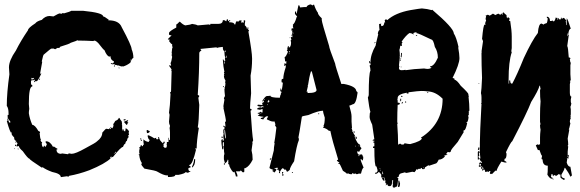

<svg xmlns="http://www.w3.org/2000/svg" viewBox="-20 -773 2621 868"><path d="M301.8 -724.1H356.4Q446.3 -715.3 446.3 -698.7Q452.1 -698.7 469.7 -685.1H471.7L469.7 -681.2Q518.1 -681.2 530.3 -649.9Q575.2 -566.4 575.2 -550.3Q583 -531.7 583 -511.2Q575.2 -508.8 569.3 -489.7Q554.2 -477.5 536.1 -472.2Q534.2 -472.2 534.2 -474.1Q532.2 -474.1 532.2 -472.2Q528.3 -472.2 512.7 -478V-476.1Q506.3 -480 501 -480Q501 -478 499 -478Q499 -483.9 495.1 -483.9L491.2 -481.9L481.4 -483.9V-487.8H483.4Q485.4 -487.8 485.4 -485.8Q495.1 -485.8 495.1 -495.6Q479.5 -502 479.5 -519L475.6 -517.1Q463.9 -517.1 452.1 -546.4Q448.7 -546.4 424.8 -577.6Q418 -585.4 409.2 -589.4Q404.8 -589.4 401.4 -587.4Q366.7 -589.4 344.7 -589.4H333L329.1 -591.3Q329.1 -588.9 299.8 -579.6Q295.4 -574.7 252.9 -562Q249 -559.6 249 -556.2H239.3L229.5 -550.3L219.7 -554.2Q215.8 -552.2 213.9 -552.2V-554.2Q210 -554.2 178.7 -526.9Q175.3 -526.9 168.9 -495.6Q168.9 -493.7 170.9 -493.7L161.1 -439L165 -440.9H167Q151.4 -406.2 145.5 -405.8H141.6Q136.7 -405.8 135.7 -413.6L129.9 -409.7H127.9L124 -411.6L120.1 -405.8V-397.9Q120.1 -388.2 126 -388.2V-382.3Q110.4 -382.3 110.4 -304.2V-302.2Q110.4 -297.9 112.3 -280.8Q110.4 -270.5 110.4 -261.2Q114.3 -234.9 126 -208.5Q137.7 -208.5 153.3 -181.2Q161.1 -178.2 161.1 -175.3Q161.1 -171.4 159.2 -171.4Q161.1 -145.5 165 -142.1Q165 -140.1 163.1 -140.1Q165 -130.4 170.9 -130.4L168.9 -126.5V-124.5Q168.9 -109.4 176.8 -106.9Q176.8 -114.7 180.7 -114.7Q180.7 -111.8 186.5 -108.9L192.4 -122.6Q189.5 -122.6 186.5 -128.4V-134.3H188.5Q206.5 -134.3 219.7 -108.9L223.6 -110.8Q236.3 -101.1 239.3 -101.1V-97.2H235.4Q235.4 -77.6 256.8 -77.6Q258.8 -77.6 258.8 -79.6Q283.7 -75.7 288.1 -75.7Q288.6 -79.6 292 -79.6Q293.5 -79.6 303.7 -77.6Q321.3 -77.6 366.2 -103Q413.6 -127.9 418.9 -134.3Q442.4 -151.9 442.4 -173.3Q457.5 -190.9 460 -190.9L473.6 -189V-192.9H475.6L481.4 -189V-192.9L477.5 -198.7H479.5L487.3 -192.9Q493.2 -198.7 493.2 -210.4H491.2V-212.4Q494.1 -212.4 501 -226.1Q516.6 -232.4 516.6 -239.7H520.5Q520.5 -235.8 530.3 -224.1L532.2 -210.4H530.3L532.2 -206.5V-183.1H534.2V-189H538.1Q538.1 -179.2 545.9 -179.2Q547.9 -187 547.9 -192.9H549.8Q561.5 -185.5 563.5 -177.2L561.5 -173.3L563.5 -163.6Q559.6 -163.1 559.6 -159.7Q561.5 -156.2 561.5 -151.9Q556.6 -151.9 553.7 -136.2Q549.3 -136.2 545.9 -122.6Q541 -122.6 536.1 -108.9Q526.9 -108.9 491.2 -64Q488.3 -64 483.4 -60.1V-65.9Q480.5 -65.9 477.5 -58.1H481.4Q454.6 -32.2 383.8 -3.4Q336.4 14.2 292 22L290 25.9L282.2 23.9Q258.8 27.8 254.9 27.8Q254.9 12.2 215.8 4.4Q187 -6.3 172.9 -17.1L168.9 -15.1Q113.3 -51.3 112.3 -56.2Q106.4 -56.2 83 -89.4Q65.4 -104.5 65.4 -112.8L55.7 -110.8Q55.7 -112.8 53.7 -112.8L59.6 -126.5Q55.7 -126.5 55.7 -132.3H53.7V-128.4H49.8V-130.4Q53.7 -135.3 53.7 -136.2Q43.9 -137.2 43.9 -151.9Q32.2 -162.6 32.2 -169.4L34.2 -173.3V-175.3H32.2V-171.4Q25.9 -171.4 10.7 -226.1Q14.6 -226.1 14.6 -230Q12.7 -233.9 12.7 -235.8L16.6 -237.8L14.6 -241.7V-253.4H18.6V-261.2Q18.6 -284.2 10.7 -294.4Q10.7 -353.5 22.5 -437L20.5 -468.3Q20.5 -499.5 51.8 -544.4Q73.2 -587.4 106.4 -636.2Q106.9 -646.5 139.6 -667.5Q146.5 -677.2 168.9 -683.1Q185.1 -700.7 204.1 -700.7L221.7 -698.7Q244.6 -712.4 251 -712.4Q252.9 -712.4 256.8 -710.4L264.6 -714.4L268.6 -712.4Q297.4 -720.2 301.8 -724.1ZM569.3 -503.4V-499.5H571.3V-503.4ZM499 -478V-472.2H495.1V-474.1Q495.6 -478 499 -478ZM516.6 -468.3Q520.5 -467.8 520.5 -464.4H516.6ZM122.1 -421.4V-413.6Q132.3 -413.6 133.8 -419.4V-421.4L129.9 -419.4H126ZM157.2 -417.5H161.1V-415.5Q161.1 -411.6 157.2 -411.6ZM133.8 -405.8H139.6Q139.6 -401.9 135.7 -401.9H133.8ZM16.6 -235.8V-233.9Q20 -218.3 24.4 -218.3H26.4V-224.1Q18.6 -231.9 18.6 -235.8ZM542 -233.9H547.9V-230L540 -228L538.1 -231.9ZM557.6 -230 559.6 -226.1Q555.7 -225.6 555.7 -222.2V-220.2H559.6V-218.3L553.7 -210.4Q555.7 -210.4 555.7 -208.5H551.8L540 -222.2Q556.2 -230 557.6 -230ZM47.9 -118.7H51.8V-112.8H47.9ZM45.9 -103H47.9V-99.1H45.9ZM59.6 -101.1H63.5V-97.2Q59.6 -97.2 59.6 -101.1ZM501 -87.4V-81.5Q504.9 -81.5 504.9 -85.4ZM495.1 -81.5V-79.6H499V-81.5Z M1008.8 -686.5Q1011.2 -682.1 1011.2 -677.2L1018.1 -681.6H1020.5V-677.2H1015.6V-672.4Q1039.6 -672.4 1039.6 -662.6H1043.9Q1046.4 -677.2 1051.3 -677.2Q1055.7 -674.8 1058.1 -674.8Q1058.1 -678.2 1065.4 -681.6L1070.3 -679.2Q1070.3 -681.6 1072.3 -681.6V-679.2Q1070.3 -674.8 1070.3 -672.4Q1072.3 -672.4 1072.3 -669.9L1077.1 -672.4L1082 -669.9V-681.6H1084.5L1088.9 -679.2L1086.9 -667.5V-658.2Q1096.2 -651.9 1096.2 -641.6H1098.6V-648.4H1103V-646.5Q1101.1 -641.6 1101.1 -639.2Q1105.5 -638.7 1105.5 -634.3L1103 -629.9Q1119.6 -536.1 1119.6 -509.3V-504.4Q1119.6 -467.3 1112.8 -431.2Q1115.2 -371.1 1115.2 -351.1Q1110.4 -302.2 1110.4 -284.7Q1110.4 -279.8 1117.2 -279.8V-277.8Q1117.2 -272.9 1112.8 -272.9Q1120.1 -160.2 1124.5 -138.2Q1122.1 -130.9 1119.6 -130.9Q1119.6 -128.9 1122.1 -128.9L1117.2 -93.3Q1122.1 -74.2 1122.1 -53.2V-50.8Q1107.4 -21 1088.9 -12.7H1084.5V1.5Q1084.5 5.9 1079.6 5.9H1077.1L1067.9 -3.4Q1067.9 1.5 1063 1.5H1046.4Q1053.7 15.1 1053.7 24.9H1046.4Q1046.4 20.5 1039.6 3.4Q1037.1 3.4 1037.1 5.9Q1029.8 5.9 1015.6 -24.9Q1018.1 -24.9 1018.1 -27.3Q1014.6 -27.3 1011.2 -34.2Q1011.2 -36.6 1013.2 -36.6L1011.2 -41.5Q1011.2 -43.5 1013.2 -43.5Q1011.2 -48.3 1011.2 -50.8H1008.8Q1008.8 -42 997.1 -34.2Q997.1 -36.1 992.2 -53.2V-64.9Q992.2 -72.8 994.6 -76.7Q992.2 -85 992.2 -107.4H989.7V-98.1H984.9Q980.5 -125 980.5 -140.6L984.9 -143.1H987.3V-135.7H989.7Q989.7 -140.6 992.2 -140.6L989.7 -152.3V-164.1Q989.7 -166.5 992.2 -166.5L989.7 -171.4V-188H994.6V-199.7H989.7V-204.6H992.2L999 -199.7V-206.5L997.1 -223.1H1001.5Q1001.5 -235.4 989.7 -287.1H992.2L989.7 -292L994.6 -322.8Q992.2 -327.1 992.2 -329.6L997.1 -338.9Q994.6 -359.4 994.6 -372.1Q997.1 -372.1 997.1 -374.5H994.6Q999 -383.3 999 -393.6V-397.9Q999 -400.4 997.1 -400.4L999 -405.3V-410.2Q992.2 -418.9 992.2 -431.2H994.6L992.2 -436L994.6 -440.9L992.2 -445.3Q992.2 -447.8 994.6 -447.8Q989.7 -468.8 987.3 -504.4Q992.2 -504.4 992.2 -497.6H994.6L999 -500L997.1 -504.4V-509.3Q997.1 -511.7 999 -511.7Q994.6 -521 994.6 -537.6V-542.5Q987.3 -542.5 987.3 -561Q966.3 -559.1 961.4 -556.6Q959 -556.6 959 -559.1Q956.5 -559.1 885.7 -551.8L890.6 -544.4Q880.9 -539.6 880.9 -532.7Q880.9 -447.3 874 -343.8Q880.9 -341.3 880.9 -338.9Q878.9 -332 876.5 -332L880.9 -298.8Q878.9 -221.7 874 -197.3L878.9 -194.8Q869.1 -134.3 869.1 -102.5L864.7 -100.6Q864.7 -102.5 862.3 -102.5V-98.1H866.7Q850.1 -27.3 835.9 -27.3V-22.5H840.8V-15.1Q831.5 -15.1 831.5 -10.7Q831.5 1.5 840.8 1.5V3.4Q836.9 3.4 829.1 8.3Q824.7 5.9 819.8 5.9H817.4Q817.4 11.2 786.6 17.6H772.5Q772.5 27.3 741.7 27.3H739.3V20H734.4Q720.2 20 691.9 3.4Q686.5 -1.5 632.8 -10.7Q618.7 -26.9 618.7 -29.3Q621.1 -34.2 621.1 -36.6Q611.8 -49.3 609.4 -71.8Q606.9 -71.8 606.9 -74.2L611.8 -76.7L609.4 -81.5V-90.8Q609.4 -96.2 611.8 -100.6Q609.4 -105 609.4 -107.4Q616.2 -107.4 616.2 -116.7H621.1V-112.3H626Q626 -119.1 630.4 -119.1L628.4 -130.9V-143.1Q638.7 -132.3 654.3 -130.9L651.9 -135.7Q656.7 -135.7 656.7 -140.6Q650.9 -140.6 647 -159.7L651.9 -161.6Q668.9 -153.8 677.7 -147.5Q682.1 -149.9 687.5 -149.9L685.1 -145.5L689.5 -143.1H691.9L696.8 -145.5L694.3 -149.9V-152.3H699.2Q699.2 -139.6 717.8 -124Q717.8 -133.3 722.7 -133.3L725.1 -128.9Q720.2 -119.1 717.8 -119.1L720.2 -114.7L717.8 -109.9Q722.7 -109.9 722.7 -105H730Q734.4 -105 734.4 -119.1H732.4L734.4 -124V-130.9H741.7V-149.9H744.1V-140.6H748.5V-173.8Q748.5 -182.1 746.6 -194.8Q748.5 -199.2 748.5 -204.6Q744.1 -212.9 744.1 -223.1Q746.6 -252.4 746.6 -253.9Q744.1 -262.2 744.1 -263.7Q748.5 -291.5 751 -348.6Q748.5 -353 748.5 -355.5Q753.4 -355.5 753.4 -362.8Q753.4 -378.4 755.9 -452.6H753.4L755.9 -457Q755.4 -461.4 744.1 -476.1Q746.6 -476.1 746.6 -478.5L751 -476.1H753.4V-478.5L751 -487.8Q754.9 -493.2 758.3 -516.1Q755.9 -520.5 755.9 -525.9Q755.9 -528.3 758.3 -528.3L755.9 -532.7Q757.8 -559.1 760.7 -559.1Q758.3 -563.5 758.3 -565.9V-573.2Q753.9 -573.2 744.1 -587.4L746.6 -591.8V-594.2H739.3V-596.7L755.9 -613.3Q744.1 -613.3 744.1 -618.2V-625Q748.5 -633.8 776.9 -648.4V-662.6Q780.3 -662.6 791.5 -674.8H793.5Q806.6 -661.6 817.4 -658.2Q841.3 -661.1 848.1 -665Q866.2 -662.6 874 -658.2L923.8 -662.6Q928.2 -660.6 930.7 -660.6V-665H966.3Q987.3 -665 987.3 -681.6H994.6L1001.5 -677.2H1003.9Q1003.9 -686.5 1008.8 -686.5ZM999 -544.4V-537.6H1001.5V-544.4ZM1001.5 -521V-511.7H1003.9V-521ZM994.6 -495.1V-485.4H997.1V-495.1ZM992.2 -383.8V-379.4H987.3Q988.3 -383.8 992.2 -383.8ZM994.6 -185.5V-173.8Q994.6 -168 999 -147.5H1001.5V-149.9L997.1 -185.5ZM647 -185.5Q652.8 -180.7 656.7 -180.7V-178.2Q656.7 -174.8 649.4 -171.4H644.5L642.6 -183.1ZM980.5 -154.8H987.3V-149.9H984.9Q980.5 -149.9 980.5 -154.8ZM614.3 -147.5H618.7Q618.7 -143.1 614.3 -143.1ZM616.2 -143.1Q621.1 -142.1 621.1 -138.2V-135.7Q616.2 -135.7 616.2 -140.6ZM987.3 -126.5V-109.9Q992.2 -109.9 992.2 -114.7V-130.9Q987.3 -130.4 987.3 -126.5ZM857.4 -53.2H862.3V-50.8Q862.3 -24.9 848.1 -15.1V-20Q857.4 -39.1 857.4 -53.2ZM992.2 -34.2H997.1V-29.3H992.2Z M1381.8 -752.9H1385.7L1391.6 -749H1393.6L1399.4 -752.9Q1408.2 -726.6 1417 -715.8Q1417 -706.5 1434.6 -690.4V-682.6Q1434.6 -673.3 1467.8 -565.4Q1467.8 -556.2 1495.1 -485.4Q1495.1 -478 1522.5 -395.5V-393.6H1534.2Q1590.8 -382.8 1590.8 -360.4Q1594.2 -360.4 1596.7 -354.5Q1589.8 -301.8 1575.2 -301.8Q1564 -295.9 1559.6 -295.9V-293.9Q1569.3 -260.7 1569.3 -247.1V-223.6Q1569.3 -213.9 1571.3 -194.3H1569.3L1573.2 -182.6Q1571.3 -178.7 1571.3 -176.8L1575.2 -178.7Q1575.2 -173.3 1585 -159.2L1583 -155.3Q1596.2 -120.1 1606.4 -120.1Q1608.4 -116.2 1608.4 -114.3V-108.4Q1611.3 -108.4 1614.3 -102.5Q1604.5 -90.8 1604.5 -86.9L1594.7 -88.9V-86.9Q1596.2 -73.2 1606.4 -73.2Q1609.9 -75.2 1614.3 -75.2Q1617.2 -75.2 1620.1 -69.3Q1618.2 -69.3 1618.2 -67.4Q1622.1 -66.9 1622.1 -63.5V-57.6L1620.1 -47.9Q1614.3 -47.9 1614.3 -53.7H1610.4V-51.8Q1610.4 -46.4 1624 -14.6Q1618.2 -14.6 1612.3 10.7L1608.4 12.7H1606.4Q1604.5 12.7 1604.5 10.7Q1596.7 14.6 1592.8 14.6Q1586.9 12.7 1586.9 10.7L1583 12.7H1579.1Q1574.2 8.8 1573.2 8.8Q1571.3 12.7 1571.3 14.6H1565.4Q1560.1 14.6 1553.7 10.7Q1549.8 12.7 1547.9 12.7Q1547.9 9.8 1530.3 -1Q1516.6 -31.7 1514.6 -32.2Q1508.8 -32.2 1508.8 -36.1H1514.6Q1514.6 -38.6 1502.9 -45.9Q1502.9 -48.8 1508.8 -51.8Q1481.4 -140.1 1473.6 -180.7Q1471.7 -180.7 1471.7 -182.6L1467.8 -180.7Q1458.5 -190.9 1440.4 -196.3V-198.2L1444.3 -200.2L1442.4 -204.1Q1448.2 -213.4 1448.2 -241.2Q1440.4 -263.7 1440.4 -272.5Q1419.4 -272.5 1374 -252.9Q1344.7 -248 1344.7 -245.1Q1333 -168 1329.1 -151.4Q1331.1 -147.9 1331.1 -143.6V-139.6Q1321.3 -117.2 1309.6 -43.9Q1290 -15.1 1290 -4.9L1280.3 2.9H1278.3Q1275.4 2.9 1272.5 -6.8Q1268.6 -4.9 1266.6 -4.9Q1266.6 -7.8 1258.8 -12.7Q1253.4 -12.2 1245.1 4.9Q1247.1 8.8 1247.1 10.7Q1243.2 8.8 1241.2 8.8V4.9L1243.2 1Q1241.2 1 1237.3 -6.8Q1233.4 -4.9 1231.4 -4.9V-8.8H1235.4V-14.6H1231.4L1221.7 -12.7V-8.8L1225.6 -10.7L1229.5 -4.9Q1222.2 6.8 1219.7 6.8Q1214.8 1 1211.9 1V-2.9H1215.8V-4.9Q1198.2 -10.3 1198.2 -14.6L1217.8 -92.8Q1217.8 -105.5 1221.7 -126H1219.7Q1223.6 -143.6 1229.5 -196.3L1223.6 -206.1V-208Q1223.6 -210 1225.6 -210Q1221.7 -219.7 1221.7 -223.6H1213.9Q1204.6 -223.6 1186.5 -233.4V-235.4L1192.4 -247.1H1184.6Q1176.3 -244.1 1168.9 -231.4Q1168.9 -235.4 1159.2 -235.4V-239.3L1170.9 -243.2V-245.1Q1145.5 -247.6 1145.5 -252.9Q1153.3 -252.9 1153.3 -258.8H1145.5V-262.7Q1153.3 -262.7 1159.2 -268.6Q1159.7 -264.6 1163.1 -264.6H1167V-280.3Q1163.6 -280.3 1155.3 -276.4Q1152.3 -278.3 1143.6 -278.3V-284.2L1157.2 -288.1L1161.1 -286.1Q1168.9 -289.1 1168.9 -292L1165 -293.9Q1161.1 -293.5 1161.1 -290Q1143.6 -292.5 1143.6 -295.9Q1144 -299.8 1147.5 -299.8L1167 -297.9L1165 -307.6Q1172.9 -310.5 1172.9 -313.5V-319.3L1165 -313.5V-315.4Q1179.7 -338.9 1186.5 -338.9Q1200.2 -338.9 1202.1 -340.8Q1202.1 -331.1 1245.1 -331.1Q1246.1 -342.3 1251 -348.6L1249 -352.5L1252.9 -354.5Q1252.9 -360.4 1247.1 -360.4V-364.3Q1247.1 -366.2 1249 -366.2L1247.1 -370.1V-372.1H1251V-364.3Q1255.4 -364.3 1258.8 -399.4Q1252.9 -399.4 1252.9 -403.3V-411.1Q1252.9 -416 1260.7 -417Q1260.7 -436.5 1272.5 -471.7Q1270.5 -475.1 1270.5 -479.5H1268.6V-475.6H1264.6L1266.6 -487.3H1270.5V-483.4Q1274.4 -483.4 1274.4 -487.3V-497.1L1270.5 -495.1H1268.6V-501L1266.6 -514.6Q1272 -514.6 1282.2 -540Q1279.3 -540 1276.4 -545.9L1280.3 -547.9Q1280.3 -549.8 1278.3 -549.8Q1280.3 -565.4 1284.2 -565.4Q1286.1 -562 1286.1 -557.6Q1295.9 -560.1 1295.9 -581.1L1293.9 -590.8L1297.9 -592.8L1295.9 -596.7V-606.4H1297.9L1301.8 -604.5V-610.4H1297.9Q1297.9 -613.3 1301.8 -627.9H1299.8L1301.8 -631.8V-635.7L1297.9 -633.8V-643.6Q1299.8 -643.6 1303.7 -645.5Q1303.7 -643.6 1305.7 -643.6V-647.5L1303.7 -655.3Q1305.7 -659.2 1305.7 -661.1Q1303.7 -661.1 1303.7 -663.1Q1311.5 -663.1 1321.3 -696.3Q1323.2 -696.3 1323.2 -698.2L1313.5 -710V-717.8Q1314 -721.7 1317.4 -721.7H1319.3Q1319.3 -719.7 1317.4 -719.7Q1319.3 -716.3 1319.3 -711.9H1321.3L1329.1 -749H1333L1336.9 -739.3L1356.4 -741.2H1366.2Q1366.2 -747.6 1381.8 -752.9ZM1303.7 -626V-620.1H1305.7V-626ZM1301.8 -616.2V-612.3H1303.7V-616.2ZM1290 -604.5H1292V-600.6H1290ZM1286.1 -538.1 1290 -536.1V-542Q1286.1 -541.5 1286.1 -538.1ZM1286.1 -532.2V-528.3H1288.1V-532.2ZM1385.7 -450.2Q1377.9 -426.3 1372.1 -385.7H1370.1Q1370.1 -383.8 1372.1 -383.8L1366.2 -358.4H1372.1L1370.1 -354.5V-352.5H1372.1Q1411.1 -352.5 1411.1 -366.2L1389.6 -450.2ZM1174.8 -325.2V-321.3H1176.8V-325.2ZM1194.3 -321.3Q1194.3 -317.9 1188.5 -311.5Q1190.4 -311.5 1194.3 -309.6Q1194.8 -313.5 1198.2 -313.5Q1196.3 -316.9 1196.3 -321.3ZM1188.5 -301.8V-297.9H1190.4V-301.8ZM1170.9 -292V-288.1H1172.9V-292ZM1157.2 -260.7V-258.8H1161.1V-260.7ZM1418.9 -260.7H1422.9V-256.8H1418.9ZM1579.1 -180.7Q1583 -180.2 1583 -176.8V-172.9H1579.1ZM1586.9 -155.3H1588.9Q1592.8 -154.8 1592.8 -151.4V-145.5H1588.9ZM1586.9 -114.3V-110.4H1588.9V-114.3ZM1600.6 -114.3V-112.3H1604.5V-114.3ZM1600.6 -71.3V-67.4H1604.5V-71.3ZM1206.1 -57.6V-55.7Q1206.1 -52.7 1200.2 -49.8V-55.7Q1202.1 -55.7 1206.1 -57.6ZM1254.9 4.9H1260.7V6.8Q1260.7 7.8 1256.8 12.7V14.6Q1262.7 14.6 1262.7 18.6L1256.8 22.5L1254.9 8.8ZM1299.8 4.9H1303.7V8.8H1299.8Z M1865.7 -609.9Q1859.9 -609.9 1859.9 -613.8H1865.7ZM1797.4 -305.2H1795.4Q1795.4 -310.1 1801.3 -313V-309.1Q1801.3 -305.2 1797.4 -305.2ZM1813 -309.1H1811Q1811 -314.9 1814.9 -314.9L1816.9 -311ZM1789.6 -314.9V-326.7H1793.5V-318.8Q1793.5 -314.9 1789.6 -314.9ZM1799.3 -334.5H1793.5Q1793.5 -340.3 1797.4 -340.3L1799.3 -336.4ZM1912.6 -352.1 1910.6 -356H1916.5Q1916.5 -352.1 1912.6 -352.1ZM1795.4 -469.2H1791.5V-471.2H1795.4ZM1791.5 -498.5H1787.6Q1787.6 -504.4 1791.5 -504.4ZM1793.5 -506.3H1789.6V-508.3H1793.5ZM1795.4 -514.2H1791.5L1793.5 -533.7H1797.4ZM1813 -455.6Q1850.6 -461.4 1897 -463.4Q1907.7 -461.4 1914.6 -461.4Q1930.2 -462.9 1930.2 -469.2H1924.3V-473.1Q1942.4 -473.1 1959.5 -512.2Q1959.5 -540 1945.8 -561Q1939 -594.2 1930.2 -594.2Q1870.6 -623.5 1861.8 -623.5L1863.8 -627.4Q1856.4 -627.4 1848.1 -623.5L1850.1 -619.6V-617.7H1848.1Q1840.8 -623.5 1830.6 -623.5Q1814 -611.8 1795.4 -584.5Q1799.3 -584 1799.3 -580.6L1795.4 -574.7Q1797.4 -571.3 1797.4 -566.9L1793.5 -564.9L1789.6 -566.9Q1787.6 -550.8 1785.6 -547.4Q1787.6 -536.6 1787.6 -518.1Q1787.6 -516.1 1785.6 -516.1Q1785.6 -514.2 1787.6 -514.2L1783.7 -477.1L1785.6 -473.1Q1783.7 -469.7 1783.7 -465.3Q1783.7 -455.6 1795.4 -455.6Q1804.2 -455.6 1813 -457.5ZM1720.2 39.6V29.8H1718.3Q1718.3 36.1 1716.3 39.6ZM1714.4 29.8V27.8H1708.5V29.8ZM1712.4 14.2Q1712.4 12.2 1710.4 2.4H1708.5V14.2ZM1700.7 -1.5V-5.4H1698.7V-1.5ZM1698.7 -9.3V-13.2H1696.8V-9.3ZM1895 -12.2V-16.1H1893.1V-12.2ZM1803.2 -119.6Q1806.2 -119.6 1809.1 -125.5Q1826.7 -121.6 1834.5 -121.6Q1887.2 -135.3 1887.2 -148.9H1883.3V-150.9Q1981 -213.4 1981 -326.7Q1948.2 -359.9 1910.6 -359.9Q1904.8 -361.8 1884.3 -361.8Q1871.6 -361.8 1828.6 -356H1826.7V-350.1H1818.8V-354Q1777.8 -346.7 1777.8 -330.6Q1777.8 -322.8 1775.9 -322.8L1777.8 -318.8V-309.1Q1787.6 -309.1 1787.6 -305.2Q1787.6 -299.3 1777.8 -299.3Q1775.9 -267.1 1775.9 -223.1Q1775.9 -218.8 1777.8 -215.3L1775.9 -211.4Q1779.8 -160.2 1779.8 -119.6H1781.7L1787.6 -123.5H1789.6L1795.4 -119.6ZM1765.1 74.7H1759.3Q1755.4 74.7 1755.4 70.8V64.9Q1755.4 63 1757.3 63L1755.4 59.1Q1757.3 48.3 1757.3 41.5H1753.4Q1753.4 68.8 1741.7 68.8Q1737.8 66.9 1735.8 66.9Q1735.8 68.8 1733.9 68.8Q1733.9 61 1730.5 61Q1728.5 61 1726.1 63Q1726.1 64.9 1724.1 64.9V63Q1726.1 59.6 1726.1 55.2H1722.2V41.5L1712.4 43.5L1702.6 23.9Q1704.6 23.9 1704.6 22Q1702.6 22 1702.6 20Q1704.6 20 1704.6 18.1Q1696.8 6.3 1694.8 5.9Q1692.9 5.4 1690.9 4.4Q1690.9 7.3 1683.1 12.2H1675.3V8.3Q1687 8.3 1687 -3.4L1682.1 -21L1680.7 -20Q1672.4 -20 1672.4 -104H1666.5V-107.9Q1666.5 -111.8 1672.4 -111.8V-125.5Q1672.4 -129.4 1666.5 -129.4Q1666.5 -133.3 1672.4 -133.3V-137.2H1664.6Q1664.6 -142.1 1672.4 -143.1L1662.6 -209.5Q1650.9 -233.9 1650.9 -244.6Q1650.9 -266.1 1654.8 -266.1Q1648.9 -285.2 1643.1 -332.5Q1647 -338.9 1647 -344.2Q1647 -441.9 1654.8 -453.6Q1654.8 -464.8 1650.9 -477.1Q1655.3 -477.1 1656.7 -486.8L1652.8 -484.9Q1648.9 -489.7 1648.9 -490.7V-496.6H1652.8V-490.7H1654.8Q1654.8 -526.4 1678.2 -566.9Q1678.2 -572.3 1689.9 -617.7L1688 -621.6Q1690.9 -636.2 1695.8 -637.2Q1693.8 -650.9 1693.8 -664.6Q1700.2 -664.6 1703.6 -666.5Q1703.6 -662.6 1701.7 -662.6Q1703.6 -659.2 1703.6 -654.8Q1717.3 -654.8 1717.3 -672.4L1721.2 -670.4Q1721.2 -672.4 1719.2 -682.1L1725.1 -686L1731 -682.1Q1766.6 -714.4 1834.5 -727.1Q1880.9 -734.9 1887.2 -734.9Q1912.6 -732.9 1932.1 -727.1Q1932.1 -729 1934.1 -729Q2031.7 -646 2031.7 -621.6Q2043 -605 2053.2 -559.1H2051.3Q2057.1 -527.3 2057.1 -510.3Q2057.1 -482.9 2025.9 -420.4Q2035.6 -418.9 2035.6 -414.6Q2033.7 -414.6 2033.7 -412.6Q2044.4 -412.6 2063 -385.3Q2097.7 -353 2098.1 -346.2L2096.2 -342.3Q2100.1 -341.8 2100.1 -338.4Q2100.1 -336.4 2098.1 -336.4Q2102.1 -301.8 2102.1 -273.9Q2100.1 -268.1 2098.1 -268.1L2100.1 -264.2Q2100.1 -262.2 2098.1 -262.2L2100.1 -258.3Q2100.1 -252.4 2096.2 -252.4L2098.1 -248.5Q2098.1 -246.6 2096.2 -246.6L2098.1 -242.7V-240.7Q2095.2 -219.2 2088.4 -219.2V-217.3H2092.3Q2085 -184.1 2078.6 -184.1Q2074.7 -183.6 2074.7 -180.2L2076.7 -176.3L2049.3 -131.3Q2018.1 -96.2 2018.1 -90.3Q2018.1 -84.5 2010.3 -84.5Q2006.3 -86.4 2004.4 -86.4L1996.6 -76.7V-74.7L2000.5 -76.7H2002.4Q2002.4 -70.8 1988.8 -70.8L1990.7 -66.9V-64.9Q1978.5 -51.3 1963.4 -51.3Q1955.1 -33.7 1949.7 -33.7Q1921.4 -23.9 1920.4 -23.9L1916.5 -25.9L1900.9 -16.1Q1900.9 -8.3 1895 -8.3H1891.1Q1887.2 -8.3 1887.2 -14.2Q1879.4 -11.2 1879.4 -8.3L1875.5 -10.3H1873.5L1867.7 -6.3H1865.7L1861.8 -8.3Q1861.8 -2.4 1854 5.4L1844.2 3.4Q1816.9 9.3 1813 9.3V5.4Q1811 5.4 1791.5 11.2Q1782.7 15.1 1782.7 25.9Q1778.8 27.8 1776.9 27.8V31.7H1780.8Q1776.9 72.8 1772.9 72.8V68.8ZM1782.7 72.8 1778.8 70.8 1780.8 61V43.5H1784.7L1788.6 57.1Q1787.6 72.8 1782.7 72.8ZM1672.4 -576.7Q1672.4 -582.5 1676.3 -582.5H1678.2Q1678.2 -579.6 1672.4 -576.7Z M2253.4 -716.3H2258.3Q2258.3 -712.9 2270 -704.6Q2270 -690.4 2274.9 -690.4V-694.8H2279.3Q2279.3 -690.4 2284.2 -690.4L2281.7 -678.2H2286.6Q2293.5 -634.8 2293.5 -607.4V-555.7L2291.5 -541.5L2293.5 -536.6Q2279.3 -494.6 2279.3 -413.6V-395H2281.7V-409.2H2286.6Q2286.6 -395 2293.5 -395H2295.9Q2317.4 -434.6 2348.1 -510.7Q2385.7 -591.3 2411.6 -624Q2415 -666.5 2428.2 -666.5L2438 -661.6Q2438 -665 2452.1 -668.9Q2454.6 -673.8 2456.5 -690.4Q2452.1 -690.4 2452.1 -694.8V-697.3H2454.6Q2466.3 -694.8 2466.3 -678.2H2473.1L2478 -680.7Q2479 -676.3 2482.9 -676.3Q2487.3 -676.3 2492.2 -690.4Q2489.7 -690.4 2489.7 -692.4H2499.5V-683.1H2501.5V-690.4H2506.3V-685.5H2515.6V-692.4H2520.5L2518.1 -688H2520.5L2527.8 -692.4Q2530.8 -692.4 2539.6 -680.7V-678.2Q2539.6 -676.3 2537.1 -676.3Q2539.6 -672.9 2539.6 -659.7H2542V-690.4Q2546.9 -687 2560.5 -643.1Q2551.8 -643.1 2548.8 -617.2Q2548.8 -614.7 2551.3 -614.7L2544.4 -564.9Q2548.3 -561 2551.3 -513.2Q2558.6 -513.2 2558.6 -508.3Q2558.6 -505.9 2556.2 -505.9Q2557.6 -489.3 2560.5 -489.3L2558.6 -477.5V-437.5L2560.5 -409.2Q2556.2 -409.2 2556.2 -406.7Q2556.2 -404.3 2558.6 -404.3L2556.2 -392.6V-354.5Q2556.2 -337.4 2563 -335.9L2560.5 -323.7V-314.5Q2560.5 -309.1 2563 -305.2Q2560.5 -291 2558.6 -291L2560.5 -278.8V-255.4Q2560.5 -252.9 2558.6 -252.9L2560.5 -248L2558.6 -243.7L2560.5 -238.8Q2556.2 -231 2556.2 -224.6Q2556.2 -219.2 2558.6 -215.3Q2553.2 -189 2551.3 -189Q2551.3 -187 2553.7 -187L2546.4 -146.5Q2548.8 -129.9 2548.8 -118.2L2546.4 -113.8Q2546.4 -111.3 2548.8 -111.3L2546.4 -87.4V-70.8L2551.3 -73.2V-70.8L2548.8 -54.7H2546.4V-59.1H2542L2544.4 -54.7L2542 -38.1Q2547.9 -19 2558.6 -19Q2558.6 -16.6 2565.4 18.6Q2565.4 22 2558.6 25.9Q2551.3 8.3 2534.7 -14.2H2532.2Q2532.2 -6.3 2518.1 16.6V23.4Q2522 32.7 2532.2 32.7V40H2527.8Q2513.7 31.7 2513.7 28.3V16.6Q2505.4 14.2 2503.9 14.2Q2503.9 17.1 2492.2 23.4Q2492.2 18.6 2487.3 18.6H2482.9V23.4Q2478 23.4 2478 14.2H2473.1L2470.7 28.3Q2478 28.3 2478 32.7V35.2H2475.6Q2465.3 35.2 2454.6 16.6Q2456.5 9.8 2456.5 -23.9Q2433.1 -23.9 2433.1 -52.2Q2428.2 -52.2 2428.2 -56.6L2430.7 -68.8Q2427.2 -68.8 2418.9 -94.7H2411.6Q2411.6 -96.2 2402.3 -115.7L2409.7 -120.6L2414.1 -118.2Q2418.9 -120.6 2421.4 -120.6V-151.4Q2421.4 -166 2423.8 -187Q2421.4 -195.8 2421.4 -208Q2421.4 -210.4 2423.8 -210.4L2421.4 -222.2V-250.5Q2421.4 -286.1 2423.8 -314.5Q2421.4 -330.6 2421.4 -364.3L2423.8 -373.5Q2421.4 -377.4 2421.4 -385.3H2418.9Q2414.1 -364.3 2381.3 -312Q2363.3 -264.2 2295.9 -134.8Q2289.6 -131.8 2267.6 -85.4Q2267.6 -82.5 2270 -78.1Q2270 -54.7 2260.7 -54.7V-44.9Q2270 -43.9 2270 -38.1H2263.2L2246.6 -42.5Q2225.1 -8.8 2225.1 0Q2222.7 0 2222.7 -2.4Q2219.2 -2.4 2204.1 14.2L2199.2 11.7Q2199.2 14.2 2196.8 14.2L2194.3 9.3Q2196.8 5.4 2196.8 0H2194.3Q2189.9 0.5 2189.9 4.4L2185.1 2.4L2173.3 4.4Q2173.3 -7.3 2166 -7.3Q2166 -2.4 2161.1 -2.4H2159.2V-7.3Q2161.6 -7.3 2166 -9.8Q2163.6 -13.7 2163.6 -19H2161.1V-9.8H2159.2Q2154.3 -9.8 2154.3 -14.2Q2159.2 -20 2159.2 -21.5L2147 -19H2145V-26.4H2147Q2151.9 -23.9 2154.3 -23.9V-33.2L2147 -28.3L2145 -33.2Q2149.4 -33.2 2149.4 -40.5L2156.7 -35.6L2159.2 -40.5Q2149.4 -44.9 2149.4 -54.7L2145 -52.2H2140.1V-85.4Q2140.6 -89.8 2145 -89.8H2147V-85.4H2149.4V-127.9Q2149.4 -168 2156.7 -302.7H2154.3L2156.7 -307.1V-333.5Q2156.7 -343.3 2154.3 -352.1Q2156.7 -363.3 2159.2 -420.9Q2156.7 -478 2156.7 -536.6H2159.2Q2159.2 -539.1 2156.7 -539.1L2163.6 -586.4Q2161.6 -595.7 2159.2 -595.7Q2165 -661.6 2170.9 -661.6H2175.3L2173.3 -666.5Q2173.3 -670.4 2177.7 -680.7Q2175.3 -685.5 2175.3 -688L2177.7 -699.7Q2175.3 -699.7 2175.3 -702.1L2185.1 -706.5Q2191.9 -704.6 2191.9 -702.1Q2195.3 -702.1 2208.5 -711.4Q2218.3 -706.5 2218.3 -704.6L2232.4 -711.4Q2239.3 -709 2239.3 -706.5Q2249 -708 2249 -713.9H2251V-706.5H2253.4ZM2544.4 -621.6V-609.9H2546.4V-621.6ZM2142.6 -397H2147V-395H2142.6ZM2142.6 -106.4H2147V-99.6Q2147 -94.7 2142.6 -94.7Q2142.6 -97.2 2140.1 -97.2Q2142.6 -101.1 2142.6 -106.4ZM2145 -83V-80.6L2147 -68.8L2142.6 -66.4Q2145 -62 2145 -56.6H2151.9L2149.4 -80.6V-83ZM2544.4 -68.8V-64H2546.4V-68.8ZM2478 35.2H2482.9V37.6H2478Z"/></svg>

Font: Mister Brush
Style: Regular
Weight: 400
Designer: GGBotNet
Foundry: GGBotNet
Version: 1.00